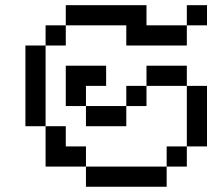

<svg xmlns="http://www.w3.org/2000/svg" viewBox="-20 -712 809 732"><path d="M76.9 -538.5H153.8V-461.5H76.9ZM76.9 -461.5H153.8V-384.6H76.9ZM76.9 -384.6H153.8V-307.7H76.9ZM76.9 -307.7H153.8V-230.8H76.9ZM153.8 -230.8H230.8V-153.8H153.8ZM153.8 -153.8H230.8V-76.9H153.8ZM230.8 -153.8H307.7V-76.9H230.8ZM307.7 -76.9H384.6V0H307.7ZM384.6 -76.9H461.5V0H384.6ZM461.5 -76.9H538.5V0H461.5ZM538.5 -76.9H615.4V0H538.5ZM615.4 -153.8H692.3V-76.9H615.4ZM692.3 -230.8H769.2V-153.8H692.3ZM692.3 -307.7H769.2V-230.8H692.3ZM692.3 -384.6H769.2V-307.7H692.3ZM615.4 -461.5H692.3V-384.6H615.4ZM538.5 -461.5H615.4V-384.6H538.5ZM461.5 -384.6H538.5V-307.7H461.5ZM384.6 -307.7H461.5V-230.8H384.6ZM307.7 -307.7H384.6V-230.8H307.7ZM230.8 -384.6H307.7V-307.7H230.8ZM230.8 -461.5H307.7V-384.6H230.8ZM307.7 -461.5H384.6V-384.6H307.7ZM153.8 -615.4H230.8V-538.5H153.8ZM230.8 -692.3H307.7V-615.4H230.8ZM307.7 -692.3H384.6V-615.4H307.7ZM384.6 -692.3H461.5V-615.4H384.6ZM461.5 -692.3H538.5V-615.4H461.5ZM461.5 -615.4H538.5V-538.5H461.5ZM538.5 -615.4H615.4V-538.5H538.5ZM615.4 -615.4H692.3V-538.5H615.4ZM692.3 -692.3H769.2V-615.4H692.3Z"/></svg>

Font: Jacquarda Bastarda 9
Style: Regular
Weight: 400
Designer: Sarah Cadigan-Fried
Version: Version 1.000; ttfautohint (v1.8.4.7-5d5b)